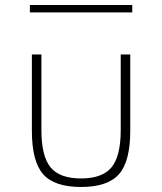

<svg xmlns="http://www.w3.org/2000/svg" viewBox="-20 -729 646 765"><path d="M303 16Q409 16 454 -35Q499 -86 499 -208V-512H461V-211Q461 -107 424.5 -62.5Q388 -18 303 -18Q217.5 -18 181.2 -62.5Q145 -107 145 -211V-512H107V-208Q107 -86 151.8 -35Q196.5 16 303 16ZM99 -679.5H507V-709H99Z"/></svg>

Font: Spartan ExtraLight
Style: Regular
Weight: 200
Designer: Matt Bailey, Mirko Velimirovic
Foundry: Matt Bailey
Version: Version 1.003; ttfautohint (v1.8.3)